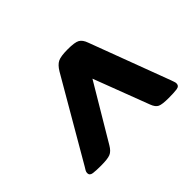

<svg xmlns="http://www.w3.org/2000/svg" viewBox="-86 -835 667 667"><g transform="rotate(-45 247.5 -502.0)"><path d="M88 -318Q63 -318 49.5 -320Q36 -322 36 -334Q36 -339 39 -344.5Q42 -350 46 -356L218 -652Q230 -672 244 -679Q258 -686 293 -686Q327 -686 339.5 -679Q352 -672 359 -652L470 -356Q472 -350 474 -344.5Q476 -339 476 -335Q476 -322 461 -320Q446 -318 421 -318Q389 -318 377.5 -323.5Q366 -329 359 -348L281 -553L159 -348Q148 -329 134.5 -323.5Q121 -318 88 -318Z"/></g></svg>

Font: Asap Semi Expanded Semi Expanded ExtraBold
Style: Italic
Weight: 800
Width: 6
Italic angle: -6°
Designer: Pablo Cosgaya
Foundry: Omnibus-Type
Version: Version 3.001; ttfautohint (v1.8.4.7-5d5b)